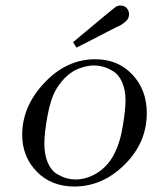

<svg xmlns="http://www.w3.org/2000/svg" viewBox="-20 -662 550 693"><path d="M60.1 -175.8Q60.1 -277.8 140.1 -363Q220.2 -448.2 324.2 -448.2Q405.3 -448.2 457.5 -393.1Q509.8 -337.9 509.8 -253.9Q509.8 -147 429.9 -67.9Q350.1 11.2 248 11.2Q165 11.2 112.5 -42.7Q60.1 -96.7 60.1 -175.8ZM140.1 -144Q140.1 -102.1 153.1 -73.5Q166 -44.9 186.5 -33.4Q207 -22 221.9 -18.1Q236.8 -14.2 252 -14.2Q292 -14.2 329.6 -37.1Q367.2 -60.1 390.1 -102.1Q413.1 -145 423.1 -206.1Q433.1 -267.1 433.1 -298.8Q433.1 -337.9 420.7 -365.5Q408.2 -393.1 388.2 -405Q368.2 -417 351.6 -421.4Q335 -425.8 319.8 -425.8Q310.1 -425.8 297.6 -423.8Q285.2 -421.9 264.6 -414.6Q244.1 -407.2 222.7 -388.7Q201.2 -370.1 184.1 -341.8Q163.1 -307.6 151.6 -244.9Q140.1 -182.1 140.1 -144ZM243.7 -509.8Q390.6 -632.8 398.2 -637.5Q405.8 -642.1 415 -642.1Q429.2 -642.1 437.5 -632.6Q445.8 -623 445.8 -610.8Q445.8 -604 443.4 -597.9Q440.9 -591.8 437.3 -587.9Q433.6 -584 427.7 -579.6Q421.9 -575.2 418.5 -573Q415 -570.8 408 -567.4Q400.9 -564 399.9 -564Q276.9 -500 255.9 -490.2Z"/></svg>

Font: CMU Serif Extra
Style: RomanSlanted
Weight: 500
Italic angle: -9.46001°
Version: Version 0.7.0